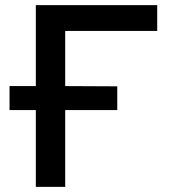

<svg xmlns="http://www.w3.org/2000/svg" viewBox="-20 -725 662 745"><path d="M119 0V-298H17V-391H119V-705H590V-605H233V-391L435 -390V-298H233V0Z"/></svg>

Font: Nunito Sans 6pt SemiBold
Style: Regular
Weight: 600
Version: Version 3.101;gftools[0.9.27]